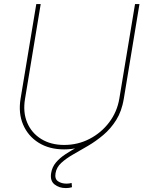

<svg xmlns="http://www.w3.org/2000/svg" viewBox="-20 -748 739 974"><path d="M305.2 9.8Q230 9.8 176 -23.9Q122.1 -57.6 97.2 -116Q72.3 -174.3 84.5 -248L164.1 -727.5H186.5L106.9 -246.1Q95.7 -178.7 117.9 -126Q140.1 -73.2 189 -43Q237.8 -12.7 305.7 -12.7Q375 -12.7 434.3 -43.5Q493.7 -74.2 533.9 -127.4Q574.2 -180.7 585.4 -248L665 -727.5H687.5L607.9 -246.1Q595.7 -172.4 551.8 -114.5Q507.8 -56.6 443.6 -23.4Q379.4 9.8 305.2 9.8ZM314 206.1Q279.3 206.1 256.3 187.3Q233.4 168.5 239.3 130.9Q244.1 99.6 263.7 76.4Q283.2 53.2 312.3 34.2Q341.3 15.1 375 -3.2Q408.7 -21.5 443.1 -42.7Q477.5 -64 508.1 -92Q538.6 -120.1 560.3 -158Q582 -195.8 590.8 -247.6L607.9 -246.6Q597.7 -184.1 569.8 -139.6Q542 -95.2 504.4 -63.5Q466.8 -31.7 426.8 -8.3Q386.7 15.1 350.8 35.6Q314.9 56.2 290.8 78.4Q266.6 100.6 261.7 130.9Q256.8 159.7 274.4 171.6Q292 183.6 317.9 183.6Q324.7 183.6 331.1 182.6Q337.4 181.6 343.3 180.2L345.2 201.7Q337.9 204.1 330.1 205.1Q322.3 206.1 314 206.1Z"/></svg>

Font: Inter 20pt Thin
Style: Italic
Weight: 250
Italic angle: -9.3988°
Version: Version 4.001;git-66647c0bb